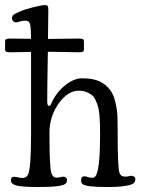

<svg xmlns="http://www.w3.org/2000/svg" viewBox="-30 -732 562 759"><path d="M92.8 -200.7V-524.4V-526.9Q86.4 -526.9 55.4 -526.1Q24.4 -525.4 9.8 -525.4Q-1.5 -525.4 -5.6 -527.6Q-9.8 -529.8 -9.8 -537.6V-567.4Q-9.8 -575.2 -5.6 -577.4Q-1.5 -579.6 9.8 -579.6Q33.2 -579.6 92.8 -578.6Q92.3 -627.4 88.1 -638.9Q84 -650.4 69.3 -650.4Q59.6 -650.4 48.8 -647Q38.1 -643.6 34.2 -643.6Q26.9 -643.6 22.2 -648.4Q17.6 -653.3 17.6 -660.6Q17.6 -669.4 23.9 -674.1Q30.3 -678.7 49.8 -687Q70.3 -695.8 103.3 -703.9Q136.2 -711.9 148.9 -711.9Q156.7 -711.9 158.9 -707.5Q161.1 -703.1 161.1 -691.9Q161.1 -664.6 159.7 -578.1Q188.5 -578.1 227.3 -578.9Q266.1 -579.6 282.2 -579.6Q293.5 -579.6 297.6 -577.4Q301.8 -575.2 301.8 -567.4V-537.6Q301.8 -529.8 297.6 -527.6Q293.5 -525.4 282.2 -525.4Q266.1 -525.4 227.1 -526.4Q188 -527.3 159.2 -527.3Q156.7 -385.7 156.7 -332.5Q156.7 -313.5 163.1 -313.5Q165.5 -313.5 167.2 -314.5Q168.9 -315.4 170.4 -317.9Q171.9 -320.3 172.9 -322.5Q173.8 -324.7 175.5 -328.9Q177.2 -333 178.7 -335.4Q197.3 -371.6 230.2 -397Q263.2 -422.4 294.4 -422.4Q337.9 -422.4 363.5 -410.4Q389.2 -398.4 406.7 -374.5Q419.9 -356 426.5 -326.7Q433.1 -297.4 434.1 -274.4Q435.1 -251.5 435.1 -207Q435.1 -68.4 442.4 -48.3Q447.3 -33.7 464.4 -33.7Q470.7 -33.7 478.5 -35.4Q486.3 -37.1 490.7 -37.1Q496.1 -37.1 500.5 -33.4Q504.9 -29.8 504.9 -23.9Q504.9 -13.7 498.3 -7.6Q491.7 -1.5 466.1 2.9Q440.4 7.3 393.1 7.3Q349.1 7.3 326.7 4.4Q304.2 1.5 297.4 -3.7Q290.5 -8.8 290.5 -19Q290.5 -35.2 303.7 -35.2Q308.1 -35.2 317.1 -32.2Q326.2 -29.3 330.1 -29.3Q335.9 -29.3 339.1 -29.8Q342.3 -30.3 345.7 -33.4Q349.1 -36.6 351.6 -43Q365.7 -77.6 365.7 -200.7Q365.7 -225.1 365.2 -241.2Q364.7 -257.3 363 -277.1Q361.3 -296.9 357.7 -309.8Q354 -322.8 347.9 -335.9Q341.8 -349.1 332.8 -356.4Q323.7 -363.8 310.8 -368.7Q297.9 -373.5 280.8 -373.5Q237.8 -373.5 201.7 -322.5Q165.5 -271.5 165.5 -207Q165.5 -71.3 172.9 -48.3Q178.7 -29.8 194.3 -29.8Q200.7 -29.8 208.5 -31.7Q216.3 -33.7 220.7 -33.7Q226.1 -33.7 230.5 -30Q234.9 -26.4 234.9 -20.5Q234.9 -10.3 228 -4.9Q221.2 0.5 196.3 3.9Q171.4 7.3 123 7.3Q58.1 7.3 35.6 1.5Q13.2 -4.4 13.2 -19Q13.2 -33.2 25.9 -33.2Q30.3 -33.2 41.7 -30.8Q53.2 -28.3 57.1 -28.3Q74.7 -28.3 81.1 -42.5Q92.8 -67.4 92.8 -200.7Z"/></svg>

Font: Cooper*
Style: Regular
Weight: 400
Designer: Owen Earl
Foundry: indestructible type*
Version: Version 0.001